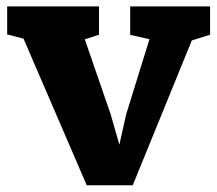

<svg xmlns="http://www.w3.org/2000/svg" viewBox="-20 -566 667 589"><path d="M246.1 2.4H387.2L568.4 -441.9L624.5 -459.5V-546.4H379.4V-459L438.5 -445.8L367.2 -215.8L346.2 -122.1L319.8 -214.4L240.2 -445.3L283.7 -459.5V-546.4H2V-460.4L52.2 -447.3Z"/></svg>

Font: Merriweather
Style: Heavy
Weight: 900
Designer: Eben Sorkin ( eben@eyebytes.com )
Foundry: Sorkin Type Co.
Version: Version 1.003